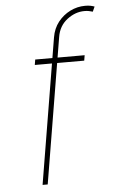

<svg xmlns="http://www.w3.org/2000/svg" viewBox="-54 -797 499 835"><g transform="rotate(-5 195.5 -380.0)"><path d="M329.1 -545.9 325.2 -522.5H109.4L113.3 -545.9ZM97.7 0 203.1 -634.8Q209.5 -673.3 231.4 -701.2Q253.4 -729 284.4 -744.4Q315.4 -759.8 349.6 -759.8Q362.3 -759.8 371.8 -758.1Q381.3 -756.3 390.6 -752.9L380.9 -731.4Q372.1 -733.9 364 -735.6Q356 -737.3 344.7 -737.3Q304.7 -737.3 269 -710Q233.4 -682.6 225.6 -634.8L120.1 0Z"/></g></svg>

Font: Inter Tight Thin
Style: Italic
Weight: 250
Italic angle: -9.39999°
Designer: Rasmus Andersson
Foundry: rsms
Version: Version 3.004